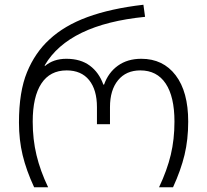

<svg xmlns="http://www.w3.org/2000/svg" viewBox="-20 -790 874 810"><path d="M60 -273Q60 -403 94 -485.5Q128 -568 188 -623Q251 -682 349 -718Q447 -754 585 -770L592 -719Q270 -687 169 -515V-511Q205 -542 260 -542Q320 -542 359 -513Q398 -484 416 -433H419Q437 -484 477.5 -513Q518 -542 576 -542Q668 -542 721 -472.5Q774 -403 774 -277Q774 -201 758.5 -136.5Q743 -72 710 0H651Q685 -72 700.5 -137Q716 -202 716 -277Q716 -382 679 -437.5Q642 -493 572 -493Q512 -493 478 -451.5Q444 -410 444 -338V-266H389V-338Q389 -411 356 -452Q323 -493 261 -493Q191 -493 154.5 -437.5Q118 -382 118 -277Q118 -202 134 -135.5Q150 -69 183 0H124Q91 -71 75.5 -135.5Q60 -200 60 -273Z"/></svg>

Font: Noto Sans Georgian Light
Style: Regular
Weight: 300
Designer: Monotype Design team
Foundry: Monotype Imaging Inc.
Version: Version 1.000